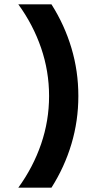

<svg xmlns="http://www.w3.org/2000/svg" viewBox="-20 -807 488 892"><path d="M219 -787H65Q134 -692 171 -584Q208 -476 208 -361Q208 -246 171 -138Q134 -30 65 65H219Q280 -31 312 -138.5Q344 -246 344 -361Q344 -476 312 -583.5Q280 -691 219 -787Z"/></svg>

Font: SUIT Heavy
Style: Regular
Weight: 900
Designer: Sunn Youn; Korean Glyphs from Source Han Sans (Sandoll Communications; Soo-young Jang, Joo-yeon Kang)
Foundry: Sunn
Version: Version 1.006